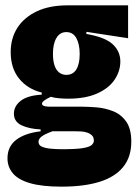

<svg xmlns="http://www.w3.org/2000/svg" viewBox="-20 -548 520 718"><path d="M210 150Q137 150 92.5 137Q48 124 28 100Q8 76 8 44Q8 0 40.5 -25Q73 -50 132 -57V-64Q89 -66 60.5 -79.5Q32 -93 32 -123Q32 -151 57.5 -171Q83 -191 136 -194V-202Q83 -215 51.5 -254Q20 -293 20 -353Q20 -405 45 -444Q70 -483 117.5 -505.5Q165 -528 232 -528H459V-405L303 -429V-421Q373 -409 401.5 -382.5Q430 -356 430 -318Q430 -282 408.5 -250Q387 -218 343.5 -198.5Q300 -179 235 -179Q219 -179 201 -180.5Q183 -182 170 -186Q155 -179 146 -172.5Q137 -166 137 -160Q137 -156 141 -153.5Q145 -151 152.5 -150Q160 -149 170 -149H288Q310 -149 341 -146.5Q372 -144 402 -132.5Q432 -121 451.5 -94Q471 -67 471 -18Q471 39 440.5 76.5Q410 114 352 132Q294 150 210 150ZM213 10Q264 10 289 6Q314 2 322.5 -5.5Q331 -13 331 -22Q331 -35 323.5 -42Q316 -49 305 -52.5Q294 -56 282.5 -56.5Q271 -57 264 -57H176Q146 -46 135 -37Q124 -28 124 -18Q124 -5 136.5 0.5Q149 6 169 8Q189 10 213 10ZM228 -268Q253 -268 265.5 -288.5Q278 -309 278 -346Q278 -383 265.5 -405.5Q253 -428 228 -428Q204 -428 191 -406Q178 -384 178 -347Q178 -322 183.5 -304.5Q189 -287 200.5 -277.5Q212 -268 228 -268Z"/></svg>

Font: Bricolage Grotesque 96pt ExtraBold SemiCondensed
Style: Regular
Weight: 800
Width: 4
Version: Version 1.001;gftools[0.9.33.dev8+g029e19f]